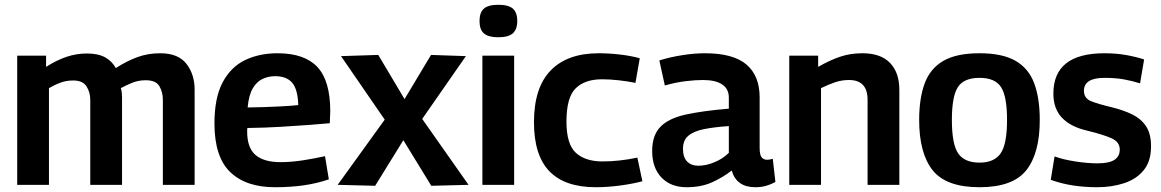

<svg xmlns="http://www.w3.org/2000/svg" viewBox="-20 -774 4860 804"><path d="M52 0V-541H173V-494Q217 -522 258.5 -536Q300 -550 344 -550Q391 -550 420 -534Q449 -518 465 -489Q510 -518 554.5 -534.5Q599 -551 651 -551Q726 -551 760.5 -507Q795 -463 795 -398V0H662V-356Q662 -388 647.5 -413Q633 -438 590 -438Q560 -438 534 -427.5Q508 -417 486 -405Q489 -396 490 -385.5Q491 -375 491 -366V0H358V-356Q358 -387 342.5 -412Q327 -437 286 -437Q259 -437 235 -428.5Q211 -420 185 -405V0Z M1131 10Q1010 10 944 -53.5Q878 -117 878 -257Q878 -365 912.5 -429.5Q947 -494 1006.5 -522.5Q1066 -551 1142 -551Q1255 -551 1309 -493.5Q1363 -436 1363 -307Q1363 -299 1362 -285Q1361 -271 1361 -258Q1329 -255 1276 -251Q1223 -247 1156.5 -243Q1090 -239 1016 -238Q1015 -234 1015 -230.5Q1015 -227 1015 -223Q1015 -155 1050 -125Q1085 -95 1155 -95Q1199 -95 1247.5 -102.5Q1296 -110 1341 -120L1357 -23Q1308 -6 1252.5 2Q1197 10 1131 10ZM1017 -324Q1086 -325 1146 -328Q1206 -331 1229 -334Q1227 -400 1203.5 -427.5Q1180 -455 1132 -455Q1105 -455 1080.5 -444Q1056 -433 1039 -405Q1022 -377 1017 -324Z M1394 0 1591 -273 1408 -539 1564 -544 1674 -359 1785 -544 1931 -539 1748 -276 1942 0 1786 4 1669 -187 1551 4Z M2067 -618Q2025 -618 2006.5 -634Q1988 -650 1988 -686Q1988 -722 2006.5 -738Q2025 -754 2067 -754Q2109 -754 2127.5 -738Q2146 -722 2146 -686Q2146 -651 2127.5 -634.5Q2109 -618 2067 -618ZM2000 0V-541H2133V0Z M2216 -262Q2216 -407 2286 -479Q2356 -551 2487 -551Q2531 -551 2577.5 -545.5Q2624 -540 2659 -530L2641 -427Q2606 -434 2569.5 -438Q2533 -442 2501 -442Q2429 -442 2390.5 -404Q2352 -366 2352 -265Q2352 -170 2391.5 -134Q2431 -98 2503 -98Q2538 -98 2574.5 -102Q2611 -106 2649 -114L2670 -15Q2629 -4 2576 3Q2523 10 2475 10Q2345 10 2280.5 -57Q2216 -124 2216 -262Z M2711 -142Q2711 -208 2746 -243.5Q2781 -279 2852.5 -294.5Q2924 -310 3032 -319V-365Q3032 -402 3004 -420.5Q2976 -439 2923 -439Q2892 -439 2850.5 -434Q2809 -429 2764 -416L2741 -521Q2786 -535 2837 -543Q2888 -551 2932 -551Q3050 -551 3105.5 -504Q3161 -457 3161 -366V-155Q3161 -125 3169.5 -115Q3178 -105 3192 -105Q3197 -105 3203.5 -106Q3210 -107 3216 -109L3227 -12Q3209 -2 3188.5 4Q3168 10 3143 10Q3064 10 3044 -60Q3007 -31 2961.5 -10.5Q2916 10 2855 10Q2789 10 2750 -30.5Q2711 -71 2711 -142ZM2840 -151Q2840 -115 2857.5 -97.5Q2875 -80 2904 -80Q2936 -80 2971.5 -94.5Q3007 -109 3032 -134V-246Q2972 -242 2929 -233.5Q2886 -225 2863 -206Q2840 -187 2840 -151Z M3285 0V-541H3406V-494Q3455 -522 3498 -536.5Q3541 -551 3591 -551Q3668 -551 3707 -510.5Q3746 -470 3746 -398V0H3613V-356Q3613 -439 3535 -439Q3505 -439 3477 -429.5Q3449 -420 3418 -405V0Z M3829 -272Q3829 -362 3852 -424.5Q3875 -487 3930 -519Q3985 -551 4082 -551Q4178 -551 4233 -519Q4288 -487 4311 -424.5Q4334 -362 4334 -272Q4334 -132 4277.5 -61Q4221 10 4082 10Q3942 10 3885.5 -61Q3829 -132 3829 -272ZM3966 -272Q3966 -170 3992.5 -131.5Q4019 -93 4082 -93Q4143 -93 4170 -131.5Q4197 -170 4197 -272Q4197 -370 4172 -409Q4147 -448 4082 -448Q4016 -448 3991 -409Q3966 -370 3966 -272Z M4380 -21 4396 -119Q4431 -106 4482.5 -98Q4534 -90 4576 -90Q4624 -90 4646.5 -104.5Q4669 -119 4669 -148Q4669 -180 4633.5 -195.5Q4598 -211 4532 -227Q4463 -243 4427 -281Q4391 -319 4391 -382Q4391 -551 4605 -551Q4654 -551 4696 -543.5Q4738 -536 4771 -525L4754 -425Q4722 -435 4687 -441.5Q4652 -448 4605 -448Q4519 -448 4519 -394Q4519 -362 4549.5 -350Q4580 -338 4635 -325Q4684 -313 4721 -295Q4758 -277 4779 -245.5Q4800 -214 4800 -161Q4800 -99 4769.5 -61.5Q4739 -24 4687.5 -7Q4636 10 4574 10Q4521 10 4472.5 2.5Q4424 -5 4380 -21Z"/></svg>

Font: Georama SemiBold
Style: Regular
Weight: 600
Designer: Jean-Baptiste Levee
Foundry: Production Type
Version: Version 1.000